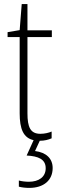

<svg xmlns="http://www.w3.org/2000/svg" viewBox="-20 -677 292 937"><path d="M177 -24C128 -24 114 -57 114 -124V-496H233V-529H114V-657H86L76 -530L17 -520V-496H76V-124C76 -48 94 -4 144 7L110 82C167 85 203 100 203 144C203 187 169 210 121 210C105 210 87 208 72 204V234C87 238 105 240 123 240C193 240 237 203 237 143C237 97 206 67 151 60L174 10C197 10 216 5 232 -2V-35C218 -29 198 -24 177 -24Z"/></svg>

Font: Noto Sans Condensed ExtraLight
Style: Regular
Weight: 200
Width: 3
Designer: Monotype Design Team
Foundry: Monotype Imaging Inc.
Version: Version 2.013